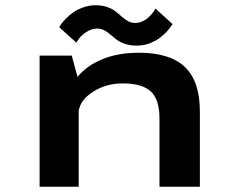

<svg xmlns="http://www.w3.org/2000/svg" viewBox="-20 -712 890 732"><path d="M501.5 -538Q476.5 -538 456.8 -544.8Q437 -551.5 424.5 -561Q412 -570.5 401.2 -580Q390.5 -589.5 378 -596.2Q365.5 -603 351.5 -603Q328.5 -603 308.5 -589.5Q288.5 -576 280 -563L271 -549.5L206 -608Q207.5 -612 213.5 -620.5Q219.5 -629 232 -641.8Q244.5 -654.5 259.8 -665.2Q275 -676 297.8 -684Q320.5 -692 344.5 -692Q369.5 -692 389.2 -685Q409 -678 421.5 -668Q434 -658 444.8 -648.2Q455.5 -638.5 468 -631.5Q480.5 -624.5 494.5 -624.5Q509 -624.5 522.2 -630.2Q535.5 -636 544.2 -644Q553 -652 559.8 -660Q566.5 -668 569.5 -674L572.5 -679.5L638 -620L634 -615Q630.5 -609.5 627.5 -605.5Q624.5 -601.5 618.2 -594.2Q612 -587 605.8 -581.5Q599.5 -576 591 -569Q582.5 -562 572.8 -557Q563 -552 552.2 -547.5Q541.5 -543 528.2 -540.5Q515 -538 501.5 -538ZM131 0V-500H253.5L275.5 -419Q311.5 -462.5 371.5 -486.8Q431.5 -511 509.5 -511Q628 -511 685 -456.5Q742 -402 742 -287.5V0H588V-260.5Q588 -333 554.8 -363.5Q521.5 -394 447.5 -394Q384.5 -394 335.2 -362.5Q286 -331 280 -288.5V0Z"/></svg>

Font: League Mono Wide SemiBold
Style: Regular
Weight: 600
Width: 8
Designer: Tyler Finck
Foundry: The League of Moveable Type / Tyler Finck
Version: Version 2.210